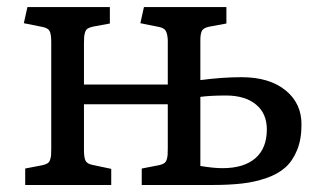

<svg xmlns="http://www.w3.org/2000/svg" viewBox="-20 -527 915 547"><path d="M51.8 0V-46.9L100.1 -56.2Q109.4 -58.1 115 -61.5Q120.6 -64.9 122.8 -72Q125 -79.1 125.5 -85Q126 -90.8 126 -104V-407.2Q126 -429.7 121.3 -438.5Q116.7 -447.3 101.1 -450.2L47.9 -460.9L58.1 -506.8H293V-460L245.1 -451.2Q235.8 -449.2 230.2 -445.8Q224.6 -442.4 222.4 -435.1Q220.2 -427.7 219.7 -421.9Q219.2 -416 219.2 -402.8V-286.1H458V-413.1Q457 -431.2 452.1 -439.2Q447.3 -447.3 433.1 -450.2L379.9 -460.9L390.1 -506.8H625V-460L577.1 -451.2Q559.6 -447.8 555.2 -439Q550.8 -430.2 550.8 -413.1V-298.8Q614.3 -307.1 668 -307.1Q747.6 -307.1 793.7 -269.5Q839.8 -231.9 838.9 -170.9Q838.9 -129.9 826.4 -99.4Q814 -68.8 793 -50Q772 -31.2 739 -19.8Q706.1 -8.3 669.7 -4.2Q633.3 0 585.9 0H383.8V-46.9L432.1 -56.2Q441.4 -58.1 447 -61.5Q452.6 -64.9 454.8 -72Q457 -79.1 457.5 -85Q458 -90.8 458 -104V-230H219.2V-100.1Q219.2 -77.6 223.9 -68.8Q228.5 -60.1 244.1 -57.1L296.9 -45.9V0ZM613.8 -47.9Q674.8 -47.9 707.5 -76.2Q740.2 -104.5 740.2 -158.2Q740.2 -204.1 709 -229.5Q677.7 -254.9 624 -254.9Q579.1 -254.9 550.8 -251V-54.2Q587.9 -47.9 613.8 -47.9Z"/></svg>

Font: Literata Book
Style: Regular
Weight: 400
Designer: Latin by Veronika Burian and Jose Scaglione. Greek by Irene Vlachou. Cyrillic by Vera Evstafieva
Foundry: TypeTogether
Version: Version 2.003;PS 002.003;hotconv 1.0.88;makeotf.lib2.5.64775